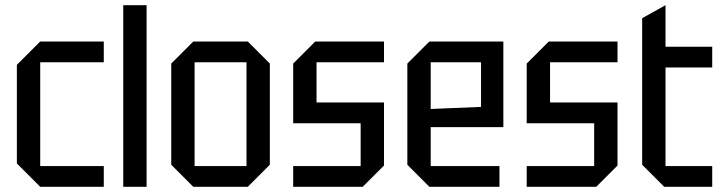

<svg xmlns="http://www.w3.org/2000/svg" viewBox="-20 -720 2785 740"><path d="M45 -90V-470L135 -560H380V-480H135V-80H380V0H135Z M455 0V-700H545V0Z M640 -85V-475L725 -560H935L1020 -475V-85L935 0H725ZM730 -80H930V-480H730Z M1110 0V-80H1370V-245H1110V-475L1195 -560H1460V-480H1200V-325H1460V-82L1378 0Z M1550 -85V-475L1635 -560H1920V-230H1640V-80H1905V0H1635ZM1640 -300 1834 -308V-480H1640Z M2010 0V-80H2270V-245H2010V-475L2095 -560H2360V-480H2100V-325H2360V-82L2278 0Z M2455 -650 2545 -700V-540H2725V-460H2545V-80H2725V0H2540L2455 -85Z"/></svg>

Font: Tektur SemiCondensed
Style: Regular
Weight: 400
Width: 4
Designer: Adam Jagosz
Foundry: Adam Jagosz
Version: Version 1.005;gftools[0.9.30]